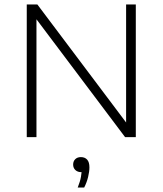

<svg xmlns="http://www.w3.org/2000/svg" viewBox="-20 -615 729 861"><path d="M100 0V-595H147.5L558.5 -48.5H545.5V-595H589V0H541L130 -546.5H143.5V0ZM328.5 226Q339.5 198.5 343 178.2Q346.5 158 346.5 139.5L351 157H344.5Q328 157 318 147.5Q308 138 308 123Q308 108 317.5 98.8Q327 89.5 342.5 89.5Q360.5 89.5 370.8 100.8Q381 112 381 135.5Q381 154 375.2 178.2Q369.5 202.5 357.5 226Z"/></svg>

Font: Encode Sans SC SemiExpanded ExtraLight
Style: Regular
Weight: 250
Width: 6
Designer: Multiple Designers
Foundry: Impallari Type
Version: Version 3.002